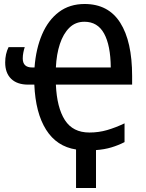

<svg xmlns="http://www.w3.org/2000/svg" viewBox="-20 -745 732 962"><path d="M404 -725Q523 -725 582.5 -631Q642 -537 642 -364V-321H260Q265 -206 305 -143.5Q345 -81 428 -81Q475 -81 517.5 -93.5Q560 -106 604 -127V-33Q573 -17 538 -6.5Q503 4 461 7V197H361V4Q264 -11 211 -95Q158 -179 152 -321H121Q66 -321 36 -350Q6 -379 6 -432Q6 -475 23 -509H104Q100 -497 97 -482Q94 -467 94 -452Q94 -407 141 -407H153Q160 -501 191 -573Q222 -645 275.5 -685Q329 -725 404 -725ZM403 -636Q358 -636 327.5 -606Q297 -576 280 -524.5Q263 -473 260 -407H535Q534 -518 501.5 -577Q469 -636 403 -636Z"/></svg>

Font: Avrile Sans Condensed Medium
Style: Regular
Weight: 500
Width: 3
Designer: Monotype Design Team
Foundry: Monotype Imaging Inc.
Version: Version 2.001;September 10, 2019;FontCreator 11.5.0.2425 64-